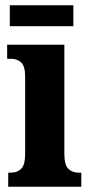

<svg xmlns="http://www.w3.org/2000/svg" viewBox="-20 -705 343 725"><path d="M11 0V-53H21Q45 -53 60 -67.5Q75 -82 75 -125V-415Q75 -455 60 -469Q45 -483 21 -483H7V-536H223V-125Q223 -82 238 -67.5Q253 -53 278 -53H287V0ZM17 -606V-685H257V-606Z"/></svg>

Font: Noto Serif Khmer ExtraCondensed ExtraBold
Style: Regular
Weight: 800
Width: 2
Designer: Danh Hong and the Monotype Design Team
Foundry: Monotype Imaging Inc.
Version: Version 2.004; ttfautohint (v1.8.4.7-5d5b)